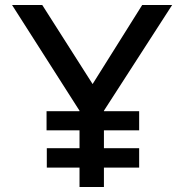

<svg xmlns="http://www.w3.org/2000/svg" viewBox="-20 -743 732 763"><path d="M166 -154H296V-225H165V-301H296V-303L28 -723H148L348 -409L545 -723H664L393 -303V-301H533V-225H393V-154H533V-77H393V0H296V-77H166Z"/></svg>

Font: Synthetic
Style: Regular
Weight: 400
Designer: Santiago Orozco
Foundry: Typemade
Version: Version 2.000; ttfautohint (v1.8.4.7-5d5b)